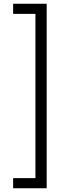

<svg xmlns="http://www.w3.org/2000/svg" viewBox="-20 -804 349 1024"><path d="M50 200H229V-784H50V-730H169V146H50Z"/></svg>

Font: Abel
Style: Regular
Weight: 400
Designer: Matthew Desmond
Foundry: Matthew Desmond
Version: Version 1.002